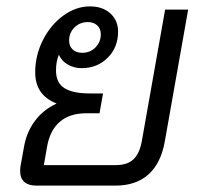

<svg xmlns="http://www.w3.org/2000/svg" viewBox="-20 -580 635 600"><path d="M568 -550 495 -138Q483 -70 444 -35Q405 0 341 0H93Q69 0 56 -11.5Q43 -23 43 -45Q43 -55 44 -60L55 -121Q63 -167 89 -202Q115 -237 156 -256V-257Q90 -283 90 -354Q90 -407 114 -454.5Q138 -502 177.5 -531Q217 -560 261 -560Q301 -560 325 -538Q349 -516 349 -481Q349 -432 316.5 -399.5Q284 -367 235 -367Q211 -367 191.5 -378.5Q172 -390 164 -409Q155 -388 155 -360Q155 -321 181.5 -304.5Q208 -288 260 -288H302L291 -226H249Q198 -226 167 -199.5Q136 -173 127 -121L117 -64H341Q378 -64 397 -82Q416 -100 423 -138L496 -550ZM196 -453Q196 -436 207 -425.5Q218 -415 237 -415Q262 -415 278.5 -432Q295 -449 295 -473Q295 -490 284 -500.5Q273 -511 254 -511Q230 -511 213 -494.5Q196 -478 196 -453Z"/></svg>

Font: Bai Jamjuree
Style: Italic
Weight: 400
Italic angle: -10°
Version: Version 1.000; ttfautohint (v1.6)